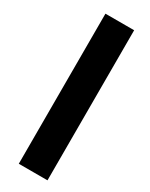

<svg xmlns="http://www.w3.org/2000/svg" viewBox="-194 -772 633 811"><g transform="rotate(30 122.5 -366.0)"><path d="M60 0V-732H200V0Z"/></g></svg>

Font: Mina
Style: Bold
Weight: 700
Version: Version 1.000